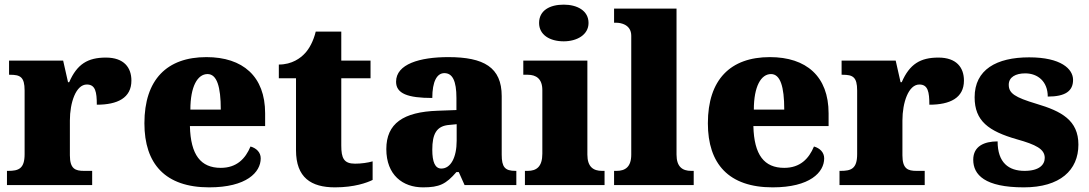

<svg xmlns="http://www.w3.org/2000/svg" viewBox="-20 -797 4689 827"><path d="M10 0H377V-61H342C305 -61 281 -69 281 -128V-278C281 -355 307 -433 354 -433C391 -433 397 -401 397 -346C486 -346 546 -375 546 -450C546 -506 514 -549 436 -549C358 -549 312 -521 278 -443H273L252 -536H19V-475H23C67 -475 86 -466 86 -407V-133C86 -70 60 -61 15 -61H10Z M881 10C1042 10 1103 -55 1103 -115C1103 -141 1084 -159 1059 -166C1037 -113 999 -74 931 -74C845 -74 801 -129 798 -254H1122V-309C1122 -468 1026 -551 869 -551C699 -551 602 -454 602 -266C602 -91 692 10 881 10ZM931 -325H800C800 -425 831 -478 874 -478C914 -478 931 -424 931 -325Z M1423 10C1506 10 1561 -10 1585 -22V-102C1564 -96 1536 -92 1509 -92C1461 -92 1450 -116 1450 -170V-460H1576V-536H1450V-661H1340C1330 -620 1312 -587 1294 -568C1275 -547 1238 -519 1181 -519V-460H1255V-150C1255 -32 1320 10 1423 10Z M1802 10C1873 10 1901 -4 1946 -56H1956L1981 0H2204V-61H2200C2155 -61 2141 -77 2141 -131V-383C2141 -507 2064 -551 1911 -551C1788 -551 1686 -521 1686 -445C1686 -394 1736 -375 1842 -375C1842 -446 1862 -482 1894 -482C1929 -482 1946 -449 1946 -375V-323L1865 -320C1717 -315 1644 -265 1644 -155C1644 -43 1715 10 1802 10ZM1881 -71C1854 -71 1842 -99 1842 -152C1842 -220 1860 -255 1916 -259L1947 -262V-191C1947 -118 1921 -71 1881 -71Z M2408 -619C2465 -619 2515 -647 2515 -698C2515 -752 2465 -777 2408 -777C2348 -777 2302 -752 2302 -698C2302 -647 2348 -619 2408 -619ZM2241 0H2584V-61H2573C2536 -61 2510 -78 2510 -131V-536H2234V-475H2253C2289 -475 2316 -458 2316 -409V-135C2316 -79 2291 -61 2253 -61H2241Z M2625 0H2968V-61H2957C2920 -61 2894 -78 2894 -131V-760H2625V-699H2636C2652 -699 2699 -692 2699 -643V-131C2699 -78 2673 -61 2636 -61H2625Z M3308 10C3469 10 3530 -55 3530 -115C3530 -141 3511 -159 3486 -166C3464 -113 3426 -74 3358 -74C3272 -74 3228 -129 3225 -254H3549V-309C3549 -468 3453 -551 3296 -551C3126 -551 3029 -454 3029 -266C3029 -91 3119 10 3308 10ZM3358 -325H3227C3227 -425 3258 -478 3301 -478C3341 -478 3358 -424 3358 -325Z M3596 0H3963V-61H3928C3891 -61 3867 -69 3867 -128V-278C3867 -355 3893 -433 3940 -433C3977 -433 3983 -401 3983 -346C4072 -346 4132 -375 4132 -450C4132 -506 4100 -549 4022 -549C3944 -549 3898 -521 3864 -443H3859L3838 -536H3605V-475H3609C3653 -475 3672 -466 3672 -407V-133C3672 -70 3646 -61 3601 -61H3596Z M4390 10C4546 10 4625 -64 4625 -174C4625 -279 4552 -318 4444 -350C4351 -378 4325 -395 4325 -432C4325 -465 4355 -481 4396 -481C4450 -481 4493 -446 4493 -381C4569 -381 4602 -405 4602 -453C4602 -500 4550 -550 4413 -550C4272 -550 4178 -497 4178 -378C4178 -276 4238 -232 4360 -197C4442 -174 4480 -155 4480 -117C4480 -88 4457 -61 4393 -61C4325 -61 4277 -96 4277 -188C4219 -188 4172 -167 4172 -109C4172 -44 4222 10 4390 10Z"/></svg>

Font: Noto Serif Thai Black
Style: Regular
Weight: 900
Designer: Monotype Design Team
Foundry: Monotype Imaging Inc.
Version: Version 2.002